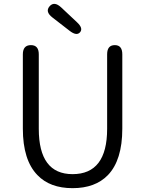

<svg xmlns="http://www.w3.org/2000/svg" viewBox="-20 -967 756 1000"><path d="M175 -55Q99 -133 99 -297V-684Q99 -732 141 -732Q182 -732 182 -684V-296Q182 -60 358 -60Q538 -60 538 -296V-684Q538 -732 578 -732Q617 -732 617 -684V-297Q617 -133 542 -55Q476 13 358 13Q240 13 175 -55ZM397 -799Q379 -778 342 -807L253 -876Q214 -906 238 -934Q262 -962 298 -929L380 -852Q415 -820 397 -799Z"/></svg>

Font: Resource Han Rounded JP Normal
Style: Regular
Weight: 350
Designer: Cyano Hao (round all glyphs); Ryoko NISHIZUKA 西塚涼子 (kana, bopomofo & ideographs); Paul D. Hunt (Latin, Greek & Cyrillic)
Foundry: Cyano Hao
Version: 0.990